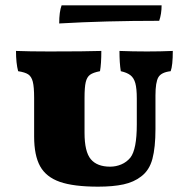

<svg xmlns="http://www.w3.org/2000/svg" viewBox="-20 -693 718 720"><path d="M108 -181V-326Q108 -367 103 -386.5Q98 -406 86 -414Q74 -422 48 -426Q40 -456 40 -502Q90 -500 165 -500Q302 -500 360 -502Q360 -454 355 -426Q329 -421 317.5 -412.5Q306 -404 301.5 -385Q297 -366 297 -326V-195Q297 -124 320.5 -96Q344 -68 393 -68Q415 -68 435 -76.5Q455 -85 469 -102Q493 -133 493 -226V-323Q493 -361 487.5 -381Q482 -401 469 -411Q456 -421 433 -426Q428 -456 428 -502Q478 -500 531 -500Q582 -500 628 -502Q628 -447 620 -426Q585 -422 574 -403.5Q563 -385 563 -335V-209Q563 -140 551.5 -97Q540 -54 509 -31Q482 -10 443 -1.5Q404 7 348 7Q256 7 204.5 -11Q153 -29 130.5 -69.5Q108 -110 108 -181ZM211 -673H586Q586 -641 577 -615Q374 -615 202 -605Q202 -649 211 -673Z"/></svg>

Font: Vollkorn SC Black
Style: Regular
Weight: 900
Designer: Friedrich Althausen
Foundry: Friedrich Althausen
Version: Version 4.015